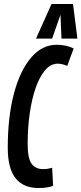

<svg xmlns="http://www.w3.org/2000/svg" viewBox="-20 -935 409 965"><path d="M173 10Q98 10 58.5 -39Q19 -88 19 -193Q19 -346 49.5 -462.5Q80 -579 135.5 -644.5Q191 -710 265 -710Q289 -710 311.5 -705Q334 -700 350 -691L318 -604Q291 -615 270 -615Q235 -615 207 -582.5Q179 -550 159.5 -494Q140 -438 129.5 -365.5Q119 -293 119 -211Q119 -140 138.5 -112.5Q158 -85 197 -85Q220 -85 242 -92L247 -1Q231 5 213 7.5Q195 10 173 10ZM161 -741 239 -915H347L369 -741H289L284 -861L242 -741Z"/></svg>

Font: Georama Extra Condensed SemiBold
Style: Italic
Weight: 600
Width: 2
Italic angle: -9°
Designer: Jean-Baptiste Levee
Foundry: Production Type
Version: Version 1.000